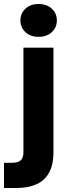

<svg xmlns="http://www.w3.org/2000/svg" viewBox="-61 -734 349 959"><path d="M-41 205V79H0Q30 79 43 66.5Q56 54 56 26V-496H206V25Q206 91 183 130.5Q160 170 118.5 187.5Q77 205 22 205ZM132 -550Q91 -550 66 -573.5Q41 -597 41 -632Q41 -667 66 -690.5Q91 -714 132 -714Q173 -714 198 -690.5Q223 -667 223 -632Q223 -597 198 -573.5Q173 -550 132 -550Z"/></svg>

Font: DM Sans 36pt Black
Style: Regular
Weight: 900
Designer: Colophon Foundry, Jonny Pinhorn
Foundry: Colophon Foundry
Version: Version 4.004;gftools[0.9.30]